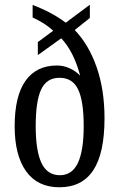

<svg xmlns="http://www.w3.org/2000/svg" viewBox="-20 -782 504 812"><path d="M42 -248Q42 -376 88 -440.5Q134 -505 221 -505Q249 -505 275 -493Q301 -481 319 -462Q292 -564 239 -620L140 -549V-604L205 -652Q171 -684 118 -708V-761Q200 -730 258 -686L360 -762V-706L296 -655Q355 -594 388.5 -498.5Q422 -403 422 -282Q422 -134 374.5 -62Q327 10 231 10Q139 10 90.5 -57.5Q42 -125 42 -248ZM334 -249Q334 -354 310.5 -403.5Q287 -453 232 -453Q177 -453 154 -403.5Q131 -354 131 -249Q131 -144 155.5 -92.5Q180 -41 233 -41Q285 -41 309.5 -93Q334 -145 334 -249Z"/></svg>

Font: Noto Serif Cond
Style: Regular
Weight: 400
Width: 3
Designer: Monotype Design Team
Foundry: Monotype Imaging Inc.
Version: Version 1.001